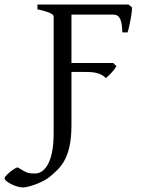

<svg xmlns="http://www.w3.org/2000/svg" viewBox="-140 -635 638 841"><path d="M324 -293C327 -296 331 -299 335 -303L348 -316C360 -329 366 -339 370 -345L356 -359H173V-571H356C388 -571 394 -541 396 -493H419C421 -499 423 -507 425 -516L431 -545C437 -574 438 -591 438 -603L423 -615H24V-594C80 -583 95 -570 95 -564V-51C95 92 46 125 14 125C-12 125 -21 123 -39 112L-63 98C-81 103 -120 136 -120 146C-120 160 -71 186 -39 186C-16 186 43 166 76 141C124 101 173 61 173 -87V-320H228C266 -320 299 -318 324 -293Z"/></svg>

Font: Temporarium
Style: Regular
Weight: 400
Version: Version 1.1